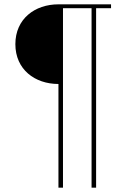

<svg xmlns="http://www.w3.org/2000/svg" viewBox="-20 -718 631 887"><path d="M250 149H271V-680H403V149H424V-680H493V-698H250C141 -698 51 -631 51 -514C51 -397 141 -330 250 -330Z"/></svg>

Font: IBM Plex Thai Looped Thin
Style: Regular
Weight: 100
Designer: Mike Abbink, Paul van der Laan, Pieter van Rosmalen, Ben Mitchell, Mark Frömberg
Foundry: Bold Monday
Version: Version 1.0